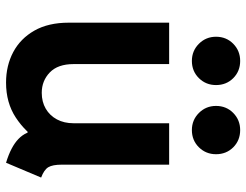

<svg xmlns="http://www.w3.org/2000/svg" viewBox="-108 -686 802 625"><g transform="rotate(90 292.5 -373.0)"><path d="M248.3 7.8Q193.2 7.8 149 -15.6Q104.9 -39.1 79.1 -84.5Q53.3 -130 53.3 -196V-523.1H188.1V-212.1Q188.1 -160.8 215.3 -134.6Q242.6 -108.4 281.7 -108.4Q311 -108.4 333.3 -121.4Q355.6 -134.4 368.2 -157.8Q380.7 -181.2 380.7 -212.1V-523.1H515.5V-173.5Q515.5 -143.8 523.8 -129.8Q532.1 -115.9 557.5 -106.4L509.3 7.8Q457.3 -7.9 431.7 -32.7Q406 -57.5 405.4 -92.6L440 -62.3H374.5L438.9 -102.6Q410.3 -55.6 362.2 -23.9Q314.1 7.8 248.3 7.8ZM402.9 -597.1Q370.1 -597.1 347.2 -620Q324.3 -642.9 324.3 -675.7Q324.3 -709.2 347.2 -731.8Q370.1 -754.3 402.9 -754.3Q436.4 -754.3 459 -731.8Q481.5 -709.2 481.5 -675.7Q481.5 -642.9 459 -620Q436.4 -597.1 402.9 -597.1ZM177.8 -597.1Q144.9 -597.1 122 -620Q99.1 -642.9 99.1 -675.7Q99.1 -709.2 122 -731.8Q144.9 -754.3 177.8 -754.3Q211.3 -754.3 233.9 -731.8Q256.4 -709.2 256.4 -675.7Q256.4 -642.9 233.9 -620Q211.3 -597.1 177.8 -597.1Z"/></g></svg>

Font: Reddit Sans
Style: Regular
Weight: 400
Designer: Stephen Hutchings
Foundry: Reddit
Version: Version 1.014